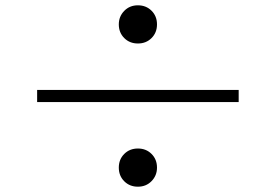

<svg xmlns="http://www.w3.org/2000/svg" viewBox="-20 -730 1040 724"><path d="M428 -638Q428 -668 448.5 -689Q469 -710 500 -710Q531 -710 551.5 -689.5Q572 -669 572 -638Q572 -607 551.5 -586.5Q531 -566 500 -566Q469 -566 448.5 -586.5Q428 -607 428 -638ZM880 -345H120V-391H880ZM428 -98Q428 -129 448.5 -149.5Q469 -170 500 -170Q531 -170 551.5 -149.5Q572 -129 572 -98Q572 -68 551.5 -47Q531 -26 500 -26Q469 -26 448.5 -46.5Q428 -67 428 -98Z"/></svg>

Font: Early Summer Mincho SemiBold
Style: Regular
Weight: 600
Designer: GuiWonder
Version: Version 1.002